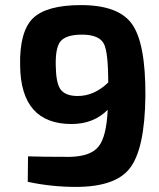

<svg xmlns="http://www.w3.org/2000/svg" viewBox="-20 -721 624 754"><path d="M90 -107Q142 -105 255 -105Q338 -107 368 -147Q398 -185 403 -290Q348 -234 261 -234Q62 -234 59 -463Q56 -596 109 -649Q163 -701 298 -701Q445 -701 498 -627Q552 -552 551 -346Q549 -133 488 -58Q431 13 278 13Q182 13 89 -7ZM217 -371Q236 -344 285 -344Q350 -344 405 -397Q405 -516 388 -549Q369 -585 302 -585Q239 -585 217 -558Q197 -532 199 -462Q200 -396 217 -371Z"/></svg>

Font: Taylor Sans Bold LRS
Style: Bold
Weight: 700
Italic angle: -8°
Designer: Natanael Gama
Version: Version 1.001 September 8, 2015